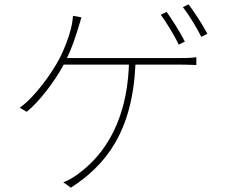

<svg xmlns="http://www.w3.org/2000/svg" viewBox="-20 -826 1040 886"><path d="M833 -634C811 -678 774 -736 749 -771L722 -758C749 -721 786 -660 805 -620ZM289 -558C313 -608 326 -650 338 -687L356 -746L317 -753C315 -729 312 -712 308 -696C298 -657 281 -607 253 -553C222 -494 143 -379 71 -329L103 -310C159 -354 234 -452 274 -528H575C564 -227 430 -89 340 -23C319 -7 293 8 272 15L307 40C469 -64 591 -219 605 -528H803C826 -528 861 -527 886 -526V-562C861 -558 827 -558 803 -558ZM824 -793C853 -756 886 -701 909 -656L937 -670C917 -709 877 -770 850 -806Z"/></svg>

Font: Noto Sans T Chinese Thin
Style: Regular
Weight: 100
Designer: Ryoko NISHIZUKA (kana & ideographs); Paul D. Hunt (Latin, Greek & Cyrillic); Wenlong ZHANG (bopomofo); Sandoll Communica
Foundry: Adobe Systems Incorporated
Version: Version 1.000;PS 1;hotconv 1.0.78;makeotf.lib2.5.61930